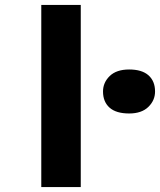

<svg xmlns="http://www.w3.org/2000/svg" viewBox="-20 -760 650 780"><path d="M147.7 0V-740H308.1V0ZM504.7 -299Q451.7 -299 425.1 -322.7Q398.5 -346.5 398.5 -388.4Q398.5 -424.7 425.8 -451.2Q453.2 -477.7 504.7 -477.7Q556.7 -477.7 583.3 -454Q609.9 -430.2 609.9 -388.4Q609.9 -352 582.5 -325.5Q555.2 -299 504.7 -299Z"/></svg>

Font: Lexend Giga
Style: Regular
Weight: 400
Designer: Bonnie Shaver-Troup, Thomas Jockin
Foundry: Lexend
Version: Version 1.007